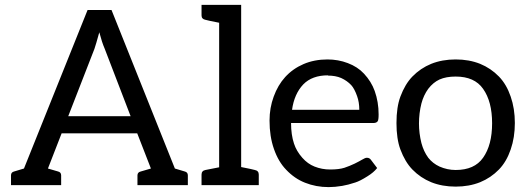

<svg xmlns="http://www.w3.org/2000/svg" viewBox="-20 -757 2147 785"><path d="M735 -56Q748 -53 748 -40V0H542V-40Q542 -53 556 -56L597 -68L541 -212H232L176 -68L217 -56Q230 -53 230 -40V0H25V-40Q25 -53 38 -56L78 -68L338 -716H436L695 -68ZM514 -282 408 -558Q397 -583 386 -625Q372 -574 366 -557L259 -282Z M1038 -43V0H804V-43Q804 -59 820 -62L876 -73V-664Q830 -673 820 -676Q804 -679 804 -694V-737H966V-74Q1012 -65 1022 -62Q1038 -59 1038 -43Z M1318 -514Q1363 -514 1402 -499Q1442 -484 1468 -456Q1498 -424 1512 -385Q1528 -340 1528 -289Q1528 -266 1524 -261Q1519 -254 1506 -254H1170Q1170 -206 1182 -170Q1192 -139 1216 -112Q1238 -87 1266 -76Q1296 -64 1330 -64Q1366 -64 1388 -71Q1409 -78 1430 -88Q1452 -99 1460 -104Q1473 -112 1480 -112Q1491 -112 1497 -103L1522 -70Q1508 -52 1482 -36Q1452 -17 1433 -11Q1403 -1 1379 3Q1349 8 1324 8Q1272 8 1227 -10Q1184 -27 1150 -63Q1118 -96 1100 -148Q1082 -199 1082 -264Q1082 -316 1099 -362Q1116 -409 1146 -442Q1177 -476 1221 -495Q1265 -514 1320 -514ZM1321 -449Q1256 -449 1220 -412Q1183 -373 1174 -308H1449Q1449 -339 1440 -364Q1429 -395 1416 -409Q1399 -427 1375 -438Q1352 -448 1320 -448Z M1943 -496Q1987 -478 2020 -444Q2051 -412 2068 -362Q2085 -313 2085 -254Q2085 -195 2068 -146Q2051 -96 2020 -64Q1987 -30 1943 -12Q1898 6 1843 6Q1788 6 1743 -12Q1699 -30 1666 -64Q1636 -95 1617 -146Q1601 -189 1601 -254Q1601 -319 1617 -362Q1636 -413 1666 -444Q1699 -478 1743 -496Q1788 -514 1843 -514Q1898 -514 1943 -496ZM1955 -112Q1992 -164 1992 -253Q1992 -342 1955 -394Q1920 -444 1843 -444Q1804 -444 1777 -432Q1751 -420 1731 -394Q1712 -368 1703 -334Q1693 -294 1693 -252Q1693 -212 1703 -172Q1712 -138 1731 -112Q1749 -89 1777 -76Q1809 -62 1843 -62Q1920 -62 1955 -112Z"/></svg>

Font: Aleo
Style: Regular
Weight: 400
Designer: Alessio Laiso
Version: Version 1.1